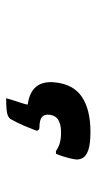

<svg xmlns="http://www.w3.org/2000/svg" viewBox="139 -216 321 640"><g transform="rotate(-90 300.0 104.5)"><path d="M293 -36Q291 -29 288.5 -20Q286 -11 283 -2.5Q280 6 277.5 14Q275 22 273 29L272 36Q312 41 331 63.5Q350 86 346 126Q340 188 297.5 216.5Q255 245 181 245Q143 245 122.5 238.5Q102 232 95 221Q88 210 89 196Q91 183 94 171.5Q97 160 100.5 149.5Q104 139 108 130H117Q130 139 144 143Q158 147 180 147Q204 147 219.5 138.5Q235 130 238 109Q240 91 230 83Q220 75 196 75Q190 75 187 71.5Q184 68 186 62Q190 53 194 42Q198 31 203 20Q208 9 213.5 -2Q219 -13 224 -22Q228 -27 234.5 -30Q241 -33 254.5 -34.5Q268 -36 293 -36Z"/></g></svg>

Font: Rec Mono Semicasual
Style: Bold Italic
Weight: 700
Italic angle: -10°
Version: Version 1.085; ttfautohint (v1.8.4.7-5d5b)